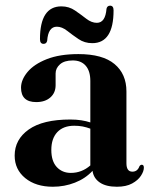

<svg xmlns="http://www.w3.org/2000/svg" viewBox="-20 -664 553 694"><path d="M33 -101.5Q33 -160 84 -196Q135 -232 234 -232Q256 -232 273.8 -229.2Q291.5 -226.5 306.5 -221.5V-371.5Q306.5 -407 290 -426.2Q273.5 -445.5 243 -445.5Q212.5 -445.5 196.8 -431.5Q181 -417.5 181 -398.5V-356Q181 -328.5 162 -311.8Q143 -295 111 -295Q56 -295 56 -347Q56 -375.5 79.5 -403.8Q103 -432 149.2 -450.2Q195.5 -468.5 263.5 -468.5Q351 -468.5 394 -432.5Q437 -396.5 437 -333.5V-74Q437 -43.5 458.5 -43.5Q477 -43.5 484 -63Q487.5 -68.5 492.5 -68.5Q500 -68.5 500 -58Q500 -45 489.5 -28.8Q479 -12.5 457.5 -0.8Q436 11 402.5 11Q363 11 340.5 -4.5Q318 -20 314.5 -46.5Q288.5 -18.5 250.8 -3.8Q213 11 171 11Q109.5 11 71.2 -20.2Q33 -51.5 33 -101.5ZM165.5 -122Q165.5 -81.5 185.2 -60.2Q205 -39 236 -39Q275.5 -39 306.5 -66V-199Q293 -204 279 -206.8Q265 -209.5 248.5 -209.5Q209 -209.5 187.2 -186.5Q165.5 -163.5 165.5 -122ZM313.5 -508Q285.5 -508 263.8 -522.8Q242 -537.5 223 -552.5Q204 -567.5 185.5 -567.5Q154 -567.5 150.5 -516.5Q148 -505.5 137.5 -505.5Q124.5 -505.5 124.5 -522.5Q124.5 -641 202 -641Q229.5 -641 251.2 -626Q273 -611 292 -596.2Q311 -581.5 330 -581.5Q361 -581.5 365 -632.5Q367.5 -643.5 378 -643.5Q390.5 -643.5 390.5 -626.5Q390.5 -508 313.5 -508Z"/></svg>

Font: Fraunces 72pt SemiBold
Style: Regular
Weight: 600
Version: Version 1.000;[b76b70a41]